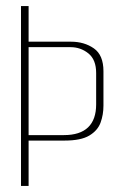

<svg xmlns="http://www.w3.org/2000/svg" viewBox="-20 -611 409 631"><path d="M49 0V-591H74V-474H213Q257 -474 288.5 -452Q320 -430 320 -377V-264Q320 -234 310.5 -208Q301 -182 273.5 -165.5Q246 -149 192 -149H74V0ZM74 -167H190Q243 -167 269.5 -192.5Q296 -218 296 -268V-371Q296 -415 270.5 -435.5Q245 -456 212 -456H74Z"/></svg>

Font: Alumni Sans Thin Thin
Style: Regular
Weight: 250
Version: Version 1.018